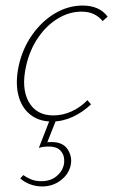

<svg xmlns="http://www.w3.org/2000/svg" viewBox="-20 -433 408 692"><path d="M167 5Q120 5 88.5 -20.5Q57 -46 46 -90.5Q35 -135 47 -194Q61 -258 96 -307.5Q131 -357 178.5 -385Q226 -413 278 -413Q307 -413 329.5 -403.5Q352 -394 368 -373L350 -357Q338 -372 319.5 -381.5Q301 -391 273 -391Q230 -391 189 -366.5Q148 -342 117.5 -297.5Q87 -253 74 -195Q56 -115 83.5 -66Q111 -17 172 -17Q206 -17 238 -31.5Q270 -46 295 -72L308 -57Q279 -29 242.5 -12Q206 5 167 5ZM159 0H182L148 86L133 83Q140 80 148.5 79.5Q157 79 166 79Q208 79 225 107Q242 135 234 166Q226 197 197.5 218Q169 239 132 239Q109 239 88 231Q67 223 53 210L64 198Q76 207 92 213.5Q108 220 129 220Q161 220 182 203.5Q203 187 209 165Q213 151 210.5 135Q208 119 195 107Q182 95 154 95Q147 95 138.5 96Q130 97 120 100Z"/></svg>

Font: Ysabeau Office Thin
Style: Italic
Weight: 250
Italic angle: -12°
Designer: Christian Thalmann (Catharsis Fonts)
Version: Version 2.001;gftools[0.9.30]; featfreeze: tnum,lnum,ss02